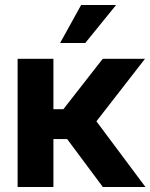

<svg xmlns="http://www.w3.org/2000/svg" viewBox="-20 -752 605 772"><path d="M50.8 0V-515.6H194.8V-313H234.9L393.1 -515.6H563L367.7 -264.2L564.9 0H393.6L250 -192.9H194.8V0ZM221.7 -579.1 306.2 -731.9H446.8L322.8 -579.1Z"/></svg>

Font: Inter Display
Style: Bold
Weight: 700
Designer: Rasmus Andersson
Foundry: rsms
Version: Version 4.001;git-9221beed3